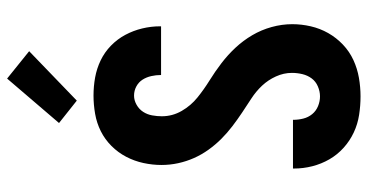

<svg xmlns="http://www.w3.org/2000/svg" viewBox="-267 -759 1034 540"><g transform="rotate(-90 250.0 -489.0)"><path d="M249 8Q223 8 197 4Q171 0 147.5 -11Q124 -22 104.5 -39.5Q85 -57 72 -79.5Q59 -102 52.5 -127.5Q46 -153 46 -179V-182H183V-181Q183 -167 186.5 -153Q190 -139 199 -128Q208 -117 221.5 -111.5Q235 -106 249 -106Q263 -106 277 -112Q291 -118 299.5 -129.5Q308 -141 311.5 -155.5Q315 -170 315 -185Q315 -208 305 -230Q295 -252 279 -269Q263 -286 243 -299Q223 -312 203.5 -325Q184 -338 165 -352.5Q146 -367 129.5 -383.5Q113 -400 99 -419.5Q85 -439 75.5 -460.5Q66 -482 61 -505Q56 -528 56 -552Q56 -577 61.5 -602.5Q67 -628 79 -651Q91 -674 109.5 -692.5Q128 -711 151 -722.5Q174 -734 200 -738.5Q226 -743 251 -743Q277 -743 302 -738.5Q327 -734 350 -723Q373 -712 391.5 -694Q410 -676 422 -653.5Q434 -631 440 -606Q446 -581 446 -556V-553H309V-554Q309 -567 306 -580.5Q303 -594 296 -605Q289 -616 277 -622.5Q265 -629 251 -629Q238 -629 225.5 -622Q213 -615 205.5 -603.5Q198 -592 195.5 -578Q193 -564 193 -551Q193 -521 208 -495Q223 -469 246 -450.5Q269 -432 294 -416.5Q319 -401 342.5 -383Q366 -365 386 -343.5Q406 -322 421 -296.5Q436 -271 444 -242Q452 -213 452 -184Q452 -158 446 -132Q440 -106 427 -83Q414 -60 394.5 -41.5Q375 -23 351 -12Q327 -1 301 3.5Q275 8 249 8ZM237 -790 174 -840 299 -986 376 -924Z"/></g></svg>

Font: Iosevka Curly Heavy
Style: Regular
Weight: 900
Monospace: yes
Designer: Belleve Invis
Foundry: Belleve Invis
Version: Version 22.1.2; ttfautohint (v1.8.4)